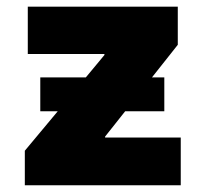

<svg xmlns="http://www.w3.org/2000/svg" viewBox="-20 -550 612 570"><path d="M53.7 -102.5 151.4 -219.7H99.6V-320.3H234.9L290 -386.7V-389.6H62.5V-530.3H507.8V-417L431.2 -320.3H467.8V-219.7H351.6L292 -144.5V-141.6H516.6V0H53.7Z"/></svg>

Font: Pretendard GOV Black
Style: Regular
Weight: 900
Designer: Base glyphs from Inter by Rasmus Andersson; Hangeul glyphs from Noto Sans CJK(Source Han Sans) by Jang Soo-young and Kan
Foundry: Kil Hyung-jin
Version: Version 1.309